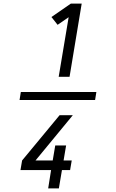

<svg xmlns="http://www.w3.org/2000/svg" viewBox="-20 -870 640 1060"><path d="M304 -446 359 -775 298 -733 264 -776 371 -850H431L364 -446ZM246 170 262 69H93L102 16L309 -234H382L354 -200L176 16H271L285 -67H345L331 16H376L367 69H322L305 170ZM505 -318H88L95 -362H512Z"/></svg>

Font: Iosevka Curly Light Extended
Style: Italic
Weight: 300
Width: 7
Italic angle: -9°
Monospace: yes
Designer: Belleve Invis
Foundry: Belleve Invis
Version: Version 11.1.0; ttfautohint (v1.8.3)